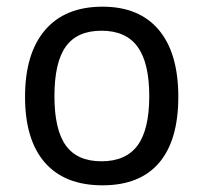

<svg xmlns="http://www.w3.org/2000/svg" viewBox="-20 -549 609 575"><path d="M55 -259Q55 -389 115 -459Q175 -529 287 -529Q397 -529 455.5 -459.5Q514 -390 514 -259Q514 -129 456.5 -61.5Q399 6 287 6Q174 6 114.5 -62Q55 -130 55 -259ZM427 -261Q427 -361 392 -409Q357 -457 284 -457Q211 -457 177 -409.5Q143 -362 143 -261Q143 -161 177 -113.5Q211 -66 284 -66Q357 -66 392 -113.5Q427 -161 427 -261Z"/></svg>

Font: Asap-Regular
Style: Regular
Weight: 400
Designer: Pablo Cosgaya
Foundry: Omnibus-Type
Version: Version 2.000; ttfautohint (v1.8)